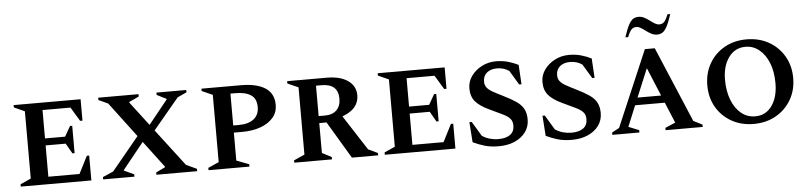

<svg xmlns="http://www.w3.org/2000/svg" viewBox="-46 -1046 5533 1314"><g transform="rotate(-5 2720.5 -389.5)"><path d="M52 0V-16L125 -49V-511L52 -544V-560H512V-413H496L438 -509H246V-314H384L424 -384H439V-196H424L384 -266H246V-51H460L521 -171H537V0Z M618 0V-16L691 -48L878 -275L698 -514L633 -544V-560H910V-544L842 -512V-508L967 -344L1099 -508V-511L1033 -544V-560H1238V-544L1175 -515L998 -303L1191 -50L1264 -16V0H984V-16L1047 -46V-50L910 -232L764 -51V-48L833 -16V0Z M1342 0V-16L1416 -49V-511L1342 -544V-560H1612Q1721 -560 1780 -522Q1839 -484 1839 -405Q1839 -354 1807.5 -317.5Q1776 -281 1721 -261Q1666 -241 1596 -241H1537V-49L1623 -16V0ZM1537 -509V-290H1576Q1642 -290 1678.5 -319Q1715 -348 1715 -401Q1715 -459 1677.5 -484Q1640 -509 1570 -509Z M1931 0V-16L2005 -49V-511L1931 -544V-560H2203Q2295 -560 2348 -523Q2401 -486 2401 -422Q2401 -328 2287 -287L2442 -47L2507 -16V0H2327L2175 -255H2125V-50L2190 -16V0ZM2163 -512H2125V-303H2167Q2221 -303 2249 -331.5Q2277 -360 2277 -409Q2277 -512 2163 -512Z M2553 0V-16L2626 -49V-511L2553 -544V-560H3013V-413H2997L2939 -509H2747V-314H2885L2925 -384H2940V-196H2925L2885 -266H2747V-51H2961L3022 -171H3038V0Z M3336 10Q3281 10 3240 -2Q3199 -14 3159 -33L3149 -172H3165L3225 -72Q3250 -55 3278.5 -47Q3307 -39 3337 -39Q3389 -39 3418 -60Q3447 -81 3447 -122Q3447 -153 3430.5 -171Q3414 -189 3379.5 -205.5Q3345 -222 3290 -248Q3228 -277 3198.5 -311.5Q3169 -346 3169 -402Q3169 -448 3196 -486Q3223 -524 3268 -547.5Q3313 -571 3366 -571Q3410 -571 3447.5 -560.5Q3485 -550 3519 -533L3527 -399H3511L3452 -497Q3416 -522 3369 -522Q3325 -522 3299 -500Q3273 -478 3273 -440Q3273 -416 3285 -399.5Q3297 -383 3324 -367.5Q3351 -352 3394 -331Q3449 -304 3483 -280.5Q3517 -257 3532.5 -227.5Q3548 -198 3548 -156Q3548 -106 3520 -68.5Q3492 -31 3444.5 -10.5Q3397 10 3336 10Z M3838 10Q3783 10 3742 -2Q3701 -14 3661 -33L3651 -172H3667L3727 -72Q3752 -55 3780.5 -47Q3809 -39 3839 -39Q3891 -39 3920 -60Q3949 -81 3949 -122Q3949 -153 3932.5 -171Q3916 -189 3881.5 -205.5Q3847 -222 3792 -248Q3730 -277 3700.5 -311.5Q3671 -346 3671 -402Q3671 -448 3698 -486Q3725 -524 3770 -547.5Q3815 -571 3868 -571Q3912 -571 3949.5 -560.5Q3987 -550 4021 -533L4029 -399H4013L3954 -497Q3918 -522 3871 -522Q3827 -522 3801 -500Q3775 -478 3775 -440Q3775 -416 3787 -399.5Q3799 -383 3826 -367.5Q3853 -352 3896 -331Q3951 -304 3985 -280.5Q4019 -257 4034.5 -227.5Q4050 -198 4050 -156Q4050 -106 4022 -68.5Q3994 -31 3946.5 -10.5Q3899 10 3838 10Z M4116 0V-16L4166 -43L4389 -565H4457L4676 -47L4737 -16V0H4482V-16L4552 -46L4493 -188H4289L4230 -45L4302 -16V0ZM4310 -239H4472L4391 -434ZM4263 -657Q4282 -715 4297.5 -743Q4313 -771 4329 -780Q4345 -789 4365 -789Q4385 -789 4403.5 -779.5Q4422 -770 4439 -757Q4456 -744 4472 -734.5Q4488 -725 4504 -725Q4522 -725 4535 -737.5Q4548 -750 4564 -789H4583Q4564 -731 4548.5 -703Q4533 -675 4517 -666Q4501 -657 4481 -657Q4461 -657 4442.5 -666.5Q4424 -676 4407 -689Q4390 -702 4374 -711.5Q4358 -721 4342 -721Q4324 -721 4311 -708.5Q4298 -696 4282 -657Z M5087 10Q5002 10 4935.5 -27.5Q4869 -65 4831 -130.5Q4793 -196 4793 -280Q4793 -364 4831 -430Q4869 -496 4935.5 -533.5Q5002 -571 5087 -571Q5173 -571 5239.5 -533.5Q5306 -496 5344.5 -430Q5383 -364 5383 -280Q5383 -196 5344.5 -130.5Q5306 -65 5239.5 -27.5Q5173 10 5087 10ZM5102 -41Q5175 -41 5217 -100.5Q5259 -160 5259 -255Q5259 -334 5235.5 -393.5Q5212 -453 5170.5 -487Q5129 -521 5076 -521Q5003 -521 4960 -461.5Q4917 -402 4917 -308Q4917 -230 4940.5 -169.5Q4964 -109 5005.5 -75Q5047 -41 5102 -41Z"/></g></svg>

Font: Spectral SC SemiBold
Style: Regular
Weight: 600
Designer: Jean-Baptiste Levee
Foundry: Production Type
Version: Version 2.001